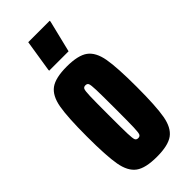

<svg xmlns="http://www.w3.org/2000/svg" viewBox="-231 -742 791 791"><g transform="rotate(-45 165.0 -346.5)"><path d="M20 -255Q20 -368 29.5 -421Q39 -474 69 -496Q99 -518 165 -518Q231 -518 261 -496Q291 -474 300.5 -421Q310 -368 310 -255Q310 -142 300.5 -89Q291 -36 261 -14Q231 8 165 8Q99 8 69 -14Q39 -36 29.5 -89Q20 -142 20 -255ZM184 -255Q184 -334 183 -364Q182 -394 178.5 -401.5Q175 -409 165 -409Q155 -409 151.5 -401.5Q148 -394 147 -364Q146 -334 146 -255Q146 -176 147 -146Q148 -116 151.5 -108.5Q155 -101 165 -101Q175 -101 178.5 -108.5Q182 -116 183 -146Q184 -176 184 -255ZM102 -557V-562L124 -701H249V-696L215 -557Z"/></g></svg>

Font: Saira Ultra Condensed Black
Style: Regular
Weight: 900
Width: 1
Designer: Hector Gatti with collaboration of the Omnibus-Type team
Foundry: Omnibus-Type
Version: Version 1.001; ttfautohint (v1.8)